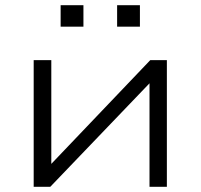

<svg xmlns="http://www.w3.org/2000/svg" viewBox="-20 -721 774 741"><path d="M110 0V-489H178V-77H167L560 -489H624V0H557V-411H568L174 0ZM432 -618V-701H520V-618ZM214 -618V-701H302V-618Z"/></svg>

Font: Nunito Sans 10pt Expanded Light
Style: Regular
Weight: 300
Width: 7
Designer: Vernon Adams
Foundry: Vernon Adams
Version: Version 3.101;gftools[0.9.27]